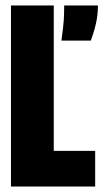

<svg xmlns="http://www.w3.org/2000/svg" viewBox="-20 -680 377 700"><path d="M20 -660H176V0H20ZM46 -130H327V0H46ZM214 -660H337Q337 -626 330 -595Q323 -564 311 -532H204Q211 -583 212.5 -606.5Q214 -630 214 -660Z"/></svg>

Font: Bricolage Grotesque 96pt Condensed ExBd
Style: Regular
Weight: 800
Width: 3
Designer: Mathieu Triay
Foundry: Atelier Triay
Version: Version 1.001;Glyphs 3.2 (3207)